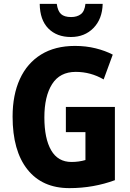

<svg xmlns="http://www.w3.org/2000/svg" viewBox="-20 -961 669 991"><path d="M320 -409H573V-31Q519 -11 460 -0.5Q401 10 338 10Q198 10 121.5 -86.5Q45 -183 45 -359Q45 -471 82.5 -553Q120 -635 192 -679.5Q264 -724 367 -724Q424 -724 474 -711.5Q524 -699 562 -679L515 -551Q448 -590 371 -590Q289 -590 249 -527Q209 -464 209 -355Q209 -246 244 -185.5Q279 -125 349 -125Q387 -125 421 -135V-279H320ZM510 -941Q508 -863 462.5 -816.5Q417 -770 346 -770Q273 -770 229.5 -814Q186 -858 185 -941H273Q278 -904 295 -888.5Q312 -873 347 -873Q378 -873 397.5 -888Q417 -903 421 -941Z"/></svg>

Font: Noto Sans Hebrew Condensed ExtraBold
Style: Regular
Weight: 800
Width: 3
Designer: Monotype Design Team
Foundry: Monotype Imaging Inc.
Version: Version 2.004; ttfautohint (v1.8.4.7-5d5b)